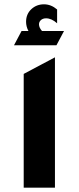

<svg xmlns="http://www.w3.org/2000/svg" viewBox="-20 -871 365 891"><path d="M45 -661 80 -727H112Q101 -748 101 -770Q101 -806 126 -829Q150 -851 184 -851Q217 -851 245 -827V-763Q219 -786 194 -786Q178 -786 169 -777Q161 -769 161 -758Q161 -743 175 -727H277L242 -661ZM90 0V-528L235 -605V0Z"/></svg>

Font: Tajawal ExtraBold
Style: Regular
Weight: 800
Designer: Boutros Fonts
Foundry: Created by Boutros International 2017
Version: Version 1.700